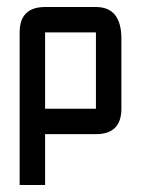

<svg xmlns="http://www.w3.org/2000/svg" viewBox="-20 -423 406 553"><path d="M36.6 -329.6Q36.6 -402.8 109.9 -402.8H256.3Q329.6 -402.8 329.6 -311.5V-109.9Q329.6 -36.6 256.3 -36.6H109.9V109.9H36.6ZM256.3 -329.6H109.9V-109.9H256.3Z"/></svg>

Font: BabelStone Khitan Seal Glyphs
Style: Regular
Weight: 400
Designer: Andrew West
Foundry: BabelStone
Version: Version 1.004